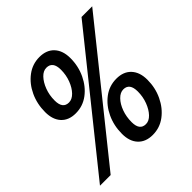

<svg xmlns="http://www.w3.org/2000/svg" viewBox="-197 -870 1030 1030"><g transform="rotate(-45 318.5 -355.0)"><path d="M176 -366Q123 -366 93.5 -398Q64 -430 64 -487Q64 -549 88.5 -601.5Q113 -654 155.5 -686Q198 -718 251 -718Q305 -718 335 -685.5Q365 -653 365 -596Q365 -535 340 -482.5Q315 -430 272.5 -398Q230 -366 176 -366ZM-7 0 563 -710H644L74 0ZM191 -433Q215 -433 236.5 -455Q258 -477 271.5 -512.5Q285 -548 285 -588Q285 -651 237 -651Q213 -651 192 -629Q171 -607 157.5 -571.5Q144 -536 144 -495Q144 -433 191 -433ZM386 8Q333 8 303 -24Q273 -56 273 -113Q273 -175 297.5 -227.5Q322 -280 364.5 -312Q407 -344 461 -344Q515 -344 545 -311.5Q575 -279 575 -222Q575 -161 550 -108.5Q525 -56 482.5 -24Q440 8 386 8ZM401 -59Q425 -59 446 -81Q467 -103 480.5 -138.5Q494 -174 494 -214Q494 -277 447 -277Q423 -277 401.5 -255Q380 -233 367 -197.5Q354 -162 354 -121Q354 -59 401 -59Z"/></g></svg>

Font: Geist Mono Medium
Style: Italic
Weight: 500
Italic angle: -12°
Monospace: yes
Designer: Basement.studio, Andrés Briganti, Mateo Zaragoza
Foundry: Basement.studio, Vercel, Andrés Briganti, Guido Ferreyra, Mateo Zaragoza
Version: Version 1.500; ttfautohint (v1.8.4.7-5d5b)